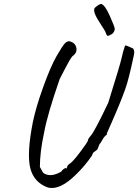

<svg xmlns="http://www.w3.org/2000/svg" viewBox="-20 -884 690 958"><path d="M486 -864Q505 -857 528.5 -803.5Q552 -750 552.5 -741Q553 -732 546.5 -722.5Q540 -713 532 -711Q520 -703 515.5 -706Q511 -709 505 -727Q501 -735 482 -764Q439 -828 453 -845Q477 -866 486 -864ZM432 -206Q450 -224 520 -371Q581 -566 587 -595.5Q593 -625 604 -657Q610 -659 644 -642Q653 -631 648 -609Q622 -486 605 -439.5Q588 -393 575.5 -363Q563 -333 556.5 -317.5Q550 -302 534.5 -267Q519 -232 513 -218V-212Q501 -205 491 -186.5Q481 -168 477 -166L468 -143Q467 -137 456 -130.5Q445 -124 442.5 -117Q440 -110 439 -108Q403 -55 358 -12Q279 66 220 52Q149 27 131 -45.5Q113 -118 144 -275Q159 -348 195.5 -449.5Q232 -551 262 -603.5Q292 -656 304 -668Q316 -680 328 -678Q356 -670 361 -645.5Q366 -621 342 -604Q330 -591 308 -548Q286 -505 278 -490Q216 -312 200 -222Q179 -125 179 -51Q181 -47 184.5 -41Q188 -35 189.5 -31.5Q191 -28 194 -24Q197 -19 205 -16Q238 0 286 -28Q292 -39 307 -46Q310 -42 311.5 -43.5Q313 -45 315 -50Q314 -55 324 -65Q339 -71 379 -124Q419 -177 419 -184Q419 -191 432 -206Z"/></svg>

Font: Caveat
Style: Regular
Weight: 400
Designer: Pablo Impallari
Foundry: Creative Lab NY
Version: Version 1.096; ttfautohint (v1.3)